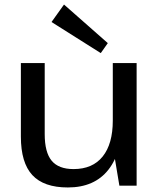

<svg xmlns="http://www.w3.org/2000/svg" viewBox="-20 -818 703 846"><path d="M177 -227Q177 -147 207.5 -110Q238 -73 304 -73Q388 -73 432.5 -128.5Q477 -184 477 -287L519 -359V-293Q519 -148 457.5 -70Q396 8 279 8Q173 8 122.5 -46.5Q72 -101 72 -216V-540H177ZM582 0H506L477 -174V-540H582ZM455 -628 424 -584 207 -721 262 -798Z"/></svg>

Font: Pathway Extreme Medium
Style: Regular
Weight: 500
Designer: Eduardo Rodriguez Tunni
Foundry: Eduardo Rodriguez Tunni
Version: Version 1.001;gftools[0.9.26]